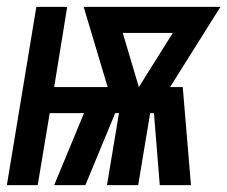

<svg xmlns="http://www.w3.org/2000/svg" viewBox="-39 -540 663 560"><path d="M-19 0 67 -520H157L119 -286H275L205 -520H604L457 -286H494L518 0H427L410 -210H399L364 0H273L308 -210H297L210 0H119L206 -210H106L71 0ZM366 -286 465 -444H319Z"/></svg>

Font: Iosevka SS04 Extended
Style: Bold Italic
Weight: 700
Width: 7
Italic angle: -9°
Monospace: yes
Designer: Belleve Invis
Foundry: Belleve Invis
Version: Version 19.0.0; ttfautohint (v1.8.4)